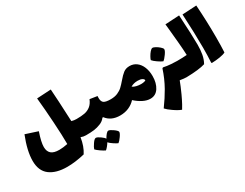

<svg xmlns="http://www.w3.org/2000/svg" viewBox="-81 -1104 2424 1897"><g transform="rotate(-30 1130.5 -155.0)"><path d="M651 -93Q651 -45 645 -22.5Q639 0 624 0Q594 0 567 -11Q553 84 509 152Q400 178 309 178Q183 178 111.5 124Q40 70 40 -44Q40 -157 102 -313L240 -268Q204 -163 204 -108Q204 -58 232.5 -32.5Q261 -7 324 -7Q367 -7 420 -18Q420 -115 410 -272Q400 -429 387 -557L548 -566Q556 -465 568 -194Q595 -186 624 -186Q640 -186 645.5 -163Q651 -140 651 -93Z M1042 -93Q1042 -45 1036 -22.5Q1030 0 1015 0Q913 0 860 -70H851Q830 -40 792 -25Q755 -10 719 -5Q683 0 624 0Q609 0 603 -22.5Q597 -45 597 -93Q597 -140 602.5 -163Q608 -186 624 -186Q679 -186 716 -193Q753 -200 783 -223Q813 -246 832 -292L916 -279Q915 -271 915 -257Q915 -215 937 -200.5Q959 -186 1015 -186Q1031 -186 1036.5 -163Q1042 -140 1042 -93ZM862 228Q843 220 814 200.5Q785 181 771 165Q761 183 745 202Q729 221 719 228Q699 219 668 197.5Q637 176 624 161Q630 140 654 105Q678 70 694 70Q710 70 742 92.5Q774 115 781 130Q795 105 810 87.5Q825 70 837 70Q853 70 887.5 94.5Q922 119 925 133Q927 148 903 182Q879 216 862 228Z M1486 -178Q1486 -99 1452 -46.5Q1418 6 1357 6Q1317 6 1273.5 -16Q1230 -38 1191 -74Q1158 -38 1113.5 -19Q1069 0 1015 0Q1000 0 994 -22.5Q988 -45 988 -93Q988 -140 993.5 -163Q999 -186 1015 -186Q1060 -186 1093.5 -200.5Q1127 -215 1149.5 -236Q1172 -257 1202 -292Q1238 -335 1266.5 -356.5Q1295 -378 1337 -378Q1381 -378 1415 -352.5Q1449 -327 1467.5 -281.5Q1486 -236 1486 -178ZM1403 -178Q1402 -192 1383.5 -202Q1365 -212 1333 -212Q1288 -212 1253 -191Q1271 -178 1297 -172Q1323 -166 1349 -166Q1367 -166 1383 -169.5Q1399 -173 1403 -178Z M1549 -323Q1552 -336 1564.5 -358.5Q1577 -381 1593 -399.5Q1609 -418 1621 -420Q1632 -422 1654.5 -410Q1677 -398 1696.5 -380.5Q1716 -363 1718 -353Q1722 -338 1695.5 -300.5Q1669 -263 1651 -251Q1630 -259 1596 -282.5Q1562 -306 1549 -323ZM1798 -93Q1798 -45 1792 -22.5Q1786 0 1771 0Q1744 0 1697 -8Q1678 44 1643 121Q1620 171 1598.5 210.5Q1577 250 1572 256Q1535 243 1484 207Q1442 178 1421 154Q1481 72 1526 -7Q1576 -96 1608 -195L1617 -201Q1659 -192 1703.5 -189Q1748 -186 1771 -186Q1787 -186 1792.5 -163Q1798 -140 1798 -93Z M2026 -223Q2026 -164 2017 -115Q2008 -66 1985 -25Q1916 -3 1771 0Q1756 0 1750 -22.5Q1744 -45 1744 -93Q1744 -140 1749.5 -163Q1755 -186 1771 -186Q1837 -186 1882 -190Q1880 -250 1872.5 -333Q1865 -416 1857 -498L1851 -557L2012 -566Q2026 -332 2026 -223Z M2053 -2Q2058 -82 2058 -168Q2058 -329 2046 -557L2208 -566Q2221 -374 2221 -202Q2221 -93 2217 -25Q2196 -13 2150 -5.5Q2104 2 2059 3Z"/></g></svg>

Font: Lalezar
Style: Regular
Weight: 400
Designer: Borna Izadpanah
Foundry: Borna Izadpanah
Version: Version 1.003